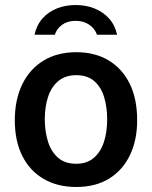

<svg xmlns="http://www.w3.org/2000/svg" viewBox="-20 -735 606 765"><path d="M283.5 10Q209.5 10 154.5 -21.8Q99.5 -53.5 69.2 -113Q39 -172.5 39 -256Q39 -337 68.2 -398Q97.5 -459 152.5 -493Q207.5 -527 284 -527Q358 -527 412.5 -494.5Q467 -462 496.8 -401.5Q526.5 -341 526.5 -256Q526.5 -177.5 498.2 -117.8Q470 -58 415.8 -24Q361.5 10 283.5 10ZM284 -82.5Q326 -82.5 353.2 -105.5Q380.5 -128.5 393.8 -168.5Q407 -208.5 407 -259.5Q407 -307 395.2 -347Q383.5 -387 356.2 -411.2Q329 -435.5 284 -435.5Q241.5 -435.5 213.8 -413.2Q186 -391 172.2 -351.2Q158.5 -311.5 158.5 -259.5Q158.5 -212.5 170.8 -172.2Q183 -132 210.5 -107.2Q238 -82.5 284 -82.5ZM446.5 -596.5Q438.5 -634.5 414.8 -661Q391 -687.5 356.8 -701.2Q322.5 -715 281.5 -715Q242 -715 207.8 -701.8Q173.5 -688.5 149.8 -662Q126 -635.5 117.5 -596.5H198.5Q206 -621 227.8 -636.5Q249.5 -652 281.5 -652Q313 -652 335.5 -636.5Q358 -621 366.5 -596.5Z"/></svg>

Font: Public Sans SemiBold
Style: Regular
Weight: 600
Designer: The Public Sans Project Authors: Dan O. Williams and USWDS (Libre Franklin designed by Pablo Impallari and Rodrigo Fuenz
Version: Version 1.007